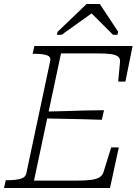

<svg xmlns="http://www.w3.org/2000/svg" viewBox="-39 -940 688 960"><path d="M555 -203 511 0H-19L-10 -39H0Q38 -39 63.5 -46Q89 -53 93 -75L212 -635Q217 -657 194.5 -664Q172 -671 135 -671H124L133 -710H624L588 -532H552L561 -629Q563 -647 552 -656.5Q541 -666 515 -669.5Q489 -673 446 -673H266L131 -37H345Q388 -37 415.5 -40.5Q443 -44 458.5 -53.5Q474 -63 479 -81L517 -203ZM185 -382Q235 -383 284 -384.5Q333 -386 382.5 -387.5Q432 -389 481 -389L470 -341Q422 -343 373 -344Q324 -345 275.5 -346Q227 -347 178 -348ZM460 -920H394L249 -781L245 -766H269L443 -890H402L526 -766H548L552 -781Z"/></svg>

Font: Roboto Serif 20pt Thin
Style: Italic
Weight: 250
Italic angle: -10°
Version: Version 1.007